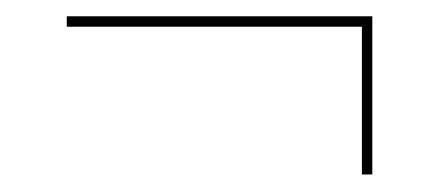

<svg xmlns="http://www.w3.org/2000/svg" viewBox="-20 -412 526 230"><path d="M413.5 -203V-380H60V-392.5H426V-203Z"/></svg>

Font: Bodoni Moda 18pt
Style: Italic
Weight: 400
Italic angle: -13°
Designer: Owen Earl
Foundry: indestructible type
Version: Version 2.005